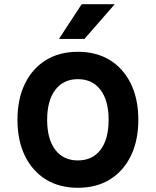

<svg xmlns="http://www.w3.org/2000/svg" viewBox="-20 -874 740 912"><path d="M350 18Q262 18 198 -21.5Q134 -61 98.5 -133.5Q63 -206 63 -305Q63 -404 98.5 -476.5Q134 -549 198 -588.5Q262 -628 350 -628Q438 -628 502 -588.5Q566 -549 601.5 -476.5Q637 -404 637 -305Q637 -206 601.5 -133.5Q566 -61 502 -21.5Q438 18 350 18ZM350 -112Q419 -112 457.5 -162.5Q496 -213 496 -305Q496 -396 457.5 -447Q419 -498 350 -498Q281 -498 242.5 -447Q204 -396 204 -305Q204 -213 242.5 -162.5Q281 -112 350 -112ZM260 -689 368 -854H525L381 -689Z"/></svg>

Font: Martian Mono SemiBold
Style: Regular
Weight: 600
Monospace: yes
Designer: Roman Shamin
Foundry: Evil Martians
Version: Version 1.000; ttfautohint (v1.8.4.7-5d5b)